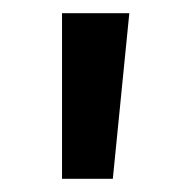

<svg xmlns="http://www.w3.org/2000/svg" viewBox="-20 -705 273 291"><path d="M176 -685 151 -434H74V-685Z"/></svg>

Font: Kantumruy Pro Medium
Style: Regular
Weight: 500
Designer: Sovichet Tep
Foundry: Sovichet Tep
Version: Version 1.002